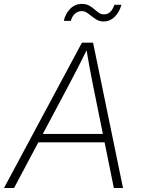

<svg xmlns="http://www.w3.org/2000/svg" viewBox="-41 -941 704 961"><path d="M-21 0 369.1 -727.5H424.8L574.7 0H528.8L423.3 -520.5Q415.5 -559.1 407 -605.2Q398.4 -651.4 389.2 -708H401.9Q374 -652.3 350.8 -606.2Q327.6 -560.1 306.2 -520.5L29.3 0ZM132.8 -228.5 140.1 -270.5H502.9L496.1 -228.5ZM478.5 -833.5Q459 -833.5 444.6 -841.6Q430.2 -849.6 418 -859.6Q405.8 -869.6 394 -877.4Q382.3 -885.3 368.2 -885.3Q347.7 -885.3 333.3 -871.6Q318.8 -857.9 313.5 -836.4H278.3Q286.6 -873.5 310.8 -897.5Q335 -921.4 368.7 -921.4Q390.1 -921.4 404.8 -913.3Q419.4 -905.3 430.9 -895Q442.4 -884.8 453.6 -877Q464.8 -869.1 479 -869.1Q497.1 -869.1 509.8 -880.4Q522.5 -891.6 531.7 -917H566.9Q555.7 -878.4 532.2 -856Q508.8 -833.5 478.5 -833.5Z"/></svg>

Font: Inter 20pt ExtraLight
Style: Italic
Weight: 250
Italic angle: -9.3988°
Version: Version 4.001;git-66647c0bb